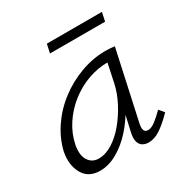

<svg xmlns="http://www.w3.org/2000/svg" viewBox="-136 -679 775 800"><g transform="rotate(-30 251.5 -279.0)"><path d="M123 6Q67 6 43 -36.5Q19 -79 30 -138Q43 -195 77.5 -246Q112 -297 162 -335Q212 -373 271 -394.5Q330 -416 390 -416Q404 -416 415 -415Q426 -414 434 -413L362 -83Q353 -41 380 -41Q396 -41 415.5 -56Q435 -71 458 -94L478 -70Q443 -34 414 -14.5Q385 5 357 5Q339 5 327 -3Q315 -11 311 -27.5Q307 -44 313 -70L352 -243L386 -277Q373 -222 346 -171.5Q319 -121 283 -81Q247 -41 205.5 -17.5Q164 6 123 6ZM143 -41Q176 -41 209.5 -62Q243 -83 272 -118Q301 -153 323 -195Q345 -237 354 -278L378 -391L406 -368Q400 -369 391 -369.5Q382 -370 374 -370Q326 -370 279 -353Q232 -336 192 -304.5Q152 -273 124 -230.5Q96 -188 86 -138Q78 -91 95 -66Q112 -41 143 -41ZM185 -522 194 -564H459L450 -522Z"/></g></svg>

Font: Ysabeau Infant Light
Style: Italic
Weight: 300
Italic angle: -12°
Designer: Christian Thalmann (Catharsis Fonts)
Version: Version 2.001;gftools[0.9.30]; featfreeze: ss01,ss02,lnum